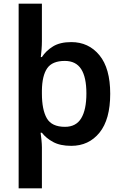

<svg xmlns="http://www.w3.org/2000/svg" viewBox="-20 -780 666 1040"><path d="M577 -272Q577 -133 519 -61.5Q461 10 366 10Q306 10 267.5 -11Q229 -32 207 -61H200Q202 -48 204.5 -23Q207 2 207 18V240H81V-760H207V-557Q207 -536 205 -510.5Q203 -485 201 -471H207Q229 -505 267 -528.5Q305 -552 366 -552Q460 -552 518.5 -481Q577 -410 577 -272ZM448 -274Q448 -362 419.5 -406Q391 -450 331 -450Q263 -450 235.5 -410Q208 -370 207 -290V-273Q207 -186 233.5 -139.5Q260 -93 332 -93Q392 -93 420 -139.5Q448 -186 448 -274Z"/></svg>

Font: Noto Sans SemiBold
Style: Regular
Weight: 600
Designer: Monotype Design Team
Foundry: Monotype Imaging Inc.
Version: Version 2.007